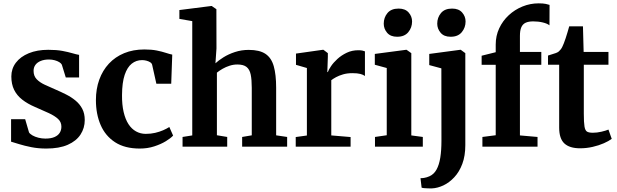

<svg xmlns="http://www.w3.org/2000/svg" viewBox="-20 -854 3593 1118"><path d="M249.5 11Q203 11 162.8 3Q122.5 -5 92.2 -14.5Q62 -24 44.5 -29V-160H126.5L149 -83Q154.5 -74 169.2 -65.5Q184 -57 204 -52Q224 -47 244 -47Q276.5 -47 297.2 -56Q318 -65 327.8 -80.8Q337.5 -96.5 337.5 -116.5Q337.5 -143.5 318 -161.5Q298.5 -179.5 264 -195.5Q229.5 -211.5 184 -231Q140.5 -249.5 109.5 -273.8Q78.5 -298 62.2 -331Q46 -364 46 -409Q46 -454 72.5 -489Q99 -524 147.5 -544Q196 -564 261 -564Q309.5 -564 343.8 -557.5Q378 -551 401.5 -544Q425 -537 440.5 -534.5V-403H363L340 -477.5Q336 -485.5 325 -492.2Q314 -499 298.5 -503.2Q283 -507.5 264.5 -507.5Q237.5 -507.5 217.2 -499.2Q197 -491 186.2 -476.2Q175.5 -461.5 175.5 -441.5Q175.5 -411.5 193.5 -392.8Q211.5 -374 240.8 -360.5Q270 -347 302.5 -333Q334 -319.5 364.8 -304Q395.5 -288.5 420 -268.2Q444.5 -248 459 -220.5Q473.5 -193 473.5 -155Q473.5 -108.5 449 -70.8Q424.5 -33 374.8 -11Q325 11 249.5 11Z M794 11Q706.5 11 650 -25.8Q593.5 -62.5 566 -126.2Q538.5 -190 538.5 -271Q538.5 -336 558 -390Q577.5 -444 614.2 -483.5Q651 -523 703.2 -544.5Q755.5 -566 821 -566Q862.5 -566 893.2 -559.8Q924 -553.5 946 -546.2Q968 -539 983 -536L977 -366.5H890.5L866 -476.5Q864 -485.5 854.5 -491.5Q845 -497.5 832.2 -500.8Q819.5 -504 807.5 -504Q773 -504 747 -483.2Q721 -462.5 706 -418Q691 -373.5 690.5 -300.5Q690 -244 700 -201.5Q710 -159 728.2 -131Q746.5 -103 772.2 -88.8Q798 -74.5 828.5 -74.5Q858.5 -74.5 883.8 -80.5Q909 -86.5 929.8 -95.5Q950.5 -104.5 966 -114.5L988 -64.5Q974.5 -49.5 946 -32Q917.5 -14.5 878.5 -1.8Q839.5 11 794 11Z M1099.5 -65.5V-731L1024.5 -744V-795.5L1209.5 -819H1213L1240 -800.5L1240.5 -572L1234.5 -485.5Q1251.5 -501.5 1280.8 -520Q1310 -538.5 1348 -551Q1386 -563.5 1428.5 -563.5Q1491.5 -563.5 1526 -540.2Q1560.5 -517 1574.2 -468Q1588 -419 1588 -343V-66L1652 -56.5V0H1390V-56.5L1446 -66V-342.5Q1446 -390 1439.8 -420Q1433.5 -450 1415.5 -464.2Q1397.5 -478.5 1362 -478.5Q1339.5 -478.5 1317.5 -471.5Q1295.5 -464.5 1276.2 -453.5Q1257 -442.5 1243 -431V-66.5L1303 -56.5V0H1043V-56.5Z M1702 0V-56L1767 -65V-458L1703.5 -476.5V-542L1859 -564H1863.5L1889 -544.5V-522.5L1886 -434.5H1889Q1893.5 -447.5 1907.5 -468.5Q1921.5 -489.5 1944.8 -510.8Q1968 -532 1998.8 -546.8Q2029.5 -561.5 2067 -561.5Q2080.5 -561.5 2090 -559.5Q2099.5 -557.5 2105 -555V-411.5Q2095.5 -419 2078.2 -423.5Q2061 -428 2032.5 -428Q2001.5 -428 1977.8 -421Q1954 -414 1937 -404.8Q1920 -395.5 1909 -387V-65.5L2021.5 -56V0Z M2163.5 0V-56.5L2232 -66.5V-458L2162.5 -477V-540L2344.5 -564H2347.5L2375 -544.5V-65.5L2442 -56.5V0ZM2292 -640Q2254 -640 2234.2 -663.2Q2214.5 -686.5 2214.5 -716Q2214.5 -752 2236.2 -778Q2258 -804 2300.5 -804H2301.5Q2339.5 -804 2359.5 -781.2Q2379.5 -758.5 2379.5 -729Q2379.5 -693.5 2357.5 -666.8Q2335.5 -640 2293 -640Z M2495 243Q2484 243 2471.5 242.8Q2459 242.5 2449 241.5Q2439 240.5 2435 238.5L2428.5 183.5Q2435.5 184 2450 181.8Q2464.5 179.5 2480.5 172.5Q2506.5 161 2521.8 133.5Q2537 106 2543.8 63.8Q2550.5 21.5 2550.5 -35L2550 -456L2479.5 -475V-540L2659.5 -564H2663L2689.5 -544.5V-9Q2689.5 53.5 2672 100.2Q2654.5 147 2625.2 178.2Q2596 209.5 2562 225.5Q2528 241.5 2495 243ZM2603.5 -640Q2565.5 -640 2545.8 -663.2Q2526 -686.5 2526 -716Q2526 -752 2547.8 -778Q2569.5 -804 2612 -804H2613Q2651 -804 2671 -781.2Q2691 -758.5 2691 -729Q2691 -693.5 2669 -666.8Q2647 -640 2604.5 -640Z M2789 0V-56.5L2866.5 -66.5V-476.5H2784.5V-529.5L2866.5 -550V-594.5Q2866.5 -645.5 2886.8 -689Q2907 -732.5 2942.2 -765.2Q2977.5 -798 3022.5 -816.2Q3067.5 -834.5 3116.5 -834.5Q3143 -834.5 3158.2 -831.2Q3173.5 -828 3180 -825.5L3179.5 -706.5Q3166.5 -717 3140.8 -723.2Q3115 -729.5 3085 -729.5Q3057.5 -729.5 3040.5 -721.5Q3023.5 -713.5 3015.5 -695Q3007.5 -676.5 3007.5 -645.5V-551.5H3132V-476.5H3007.5V-65.5L3110 -56.5V0Z M3358 9.5Q3296.5 9.5 3266.2 -18.8Q3236 -47 3236 -111V-477H3171V-530.5Q3182.5 -534.5 3194.5 -538Q3206.5 -541.5 3217 -545.2Q3227.5 -549 3234 -554.5Q3240.5 -560.5 3245.5 -567Q3250.5 -573.5 3254.5 -582Q3258.5 -590.5 3263 -601.5Q3268 -614 3273.8 -631.5Q3279.5 -649 3285 -667.5Q3290.5 -686 3294.5 -700.5H3374.5L3378.5 -551.5H3523V-477H3379.5V-192Q3379.5 -140.5 3383.5 -117Q3387.5 -93.5 3398.8 -87.2Q3410 -81 3432 -81Q3456 -81 3481.8 -87Q3507.5 -93 3523 -99.5L3542 -45.5Q3525 -32.5 3496 -19.8Q3467 -7 3431.2 1.2Q3395.5 9.5 3358 9.5Z"/></svg>

Font: Merriweather 28pt
Style: Bold
Weight: 700
Version: Version 2.100